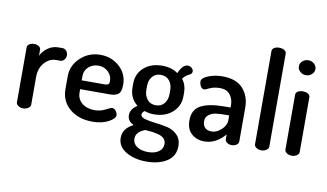

<svg xmlns="http://www.w3.org/2000/svg" viewBox="-92 -962 2376 1393"><g transform="rotate(10 1096.5 -265.5)"><path d="M55 -35V-440Q55 -455 69.5 -464.5Q84 -474 106 -474Q126 -474 140 -464.5Q154 -455 154 -440V-396Q171 -431 205.5 -455.5Q240 -480 281 -480H313Q329 -480 341 -466.5Q353 -453 353 -434Q353 -415 341 -401Q329 -387 313 -387H281Q233 -387 196.5 -346Q160 -305 160 -240V-35Q160 -22 144 -11Q128 0 106 0Q84 0 69.5 -11Q55 -22 55 -35Z M385 -191V-286Q385 -365 446 -422.5Q507 -480 593 -480Q675 -480 733.5 -427.5Q792 -375 792 -295Q792 -265 785 -246.5Q778 -228 763 -220.5Q748 -213 735 -211Q722 -209 701 -209H490V-186Q490 -136 526 -106.5Q562 -77 620 -77Q661 -77 697.5 -96Q734 -115 742 -115Q759 -115 771 -99Q783 -83 783 -68Q783 -43 735 -17.5Q687 8 617 8Q515 8 450 -47Q385 -102 385 -191ZM490 -274H656Q678 -274 685.5 -280Q693 -286 693 -304Q693 -344 664 -372Q635 -400 592 -400Q550 -400 520 -373.5Q490 -347 490 -306Z M841 87Q841 17 918 -20Q871 -40 871 -86Q871 -130 921 -162Q862 -208 862 -288V-316Q862 -388 913.5 -434Q965 -480 1048 -480Q1118 -480 1164 -446Q1193 -513 1229 -513Q1248 -513 1260 -501.5Q1272 -490 1272 -477Q1272 -461 1255 -452Q1223 -438 1205 -412Q1237 -372 1237 -316V-288Q1237 -216 1184 -169Q1131 -122 1048 -122Q1009 -122 979 -134Q960 -121 960 -106Q960 -86 991.5 -77Q1023 -68 1067.5 -63Q1112 -58 1156.5 -48.5Q1201 -39 1232.5 -8Q1264 23 1264 74Q1264 149 1204.5 187Q1145 225 1054 225Q963 225 902 187.5Q841 150 841 87ZM940 76Q940 112 971.5 133.5Q1003 155 1053 155Q1102 155 1132 134Q1162 113 1162 77Q1162 54 1148 38.5Q1134 23 1106.5 15.5Q1079 8 1059.5 5.5Q1040 3 1007 1Q940 26 940 76ZM964 -289Q964 -245 987 -217Q1010 -189 1050 -189Q1089 -189 1112 -216.5Q1135 -244 1135 -288V-316Q1135 -358 1112 -385.5Q1089 -413 1049 -413Q1010 -413 987 -385.5Q964 -358 964 -316Z M1310 -124Q1310 -204 1370 -235.5Q1430 -267 1544 -267H1588V-285Q1588 -329 1563.5 -361Q1539 -393 1489 -393Q1446 -393 1413.5 -378Q1381 -363 1378 -363Q1361 -363 1350.5 -379.5Q1340 -396 1340 -416Q1340 -442 1388.5 -461Q1437 -480 1491 -480Q1594 -480 1643.5 -424.5Q1693 -369 1693 -286V-35Q1693 -21 1678.5 -10.5Q1664 0 1642 0Q1622 0 1608 -10.5Q1594 -21 1594 -35V-70Q1527 8 1443 8Q1385 8 1347.5 -26Q1310 -60 1310 -124ZM1416 -137Q1416 -105 1434 -88.5Q1452 -72 1481 -72Q1519 -72 1553.5 -104Q1588 -136 1588 -172V-209H1563Q1518 -209 1489.5 -205Q1461 -201 1438.5 -184Q1416 -167 1416 -137Z M1809 -35V-722Q1809 -737 1823.5 -746.5Q1838 -756 1861 -756Q1883 -756 1898.5 -746.5Q1914 -737 1914 -722V-35Q1914 -22 1898 -11Q1882 0 1861 0Q1839 0 1824 -11Q1809 -22 1809 -35Z M2024 -648Q2024 -671 2042 -687Q2060 -703 2085 -703Q2110 -703 2128 -687Q2146 -671 2146 -648Q2146 -626 2128 -609.5Q2110 -593 2085 -593Q2060 -593 2042 -609.5Q2024 -626 2024 -648ZM2033 -35V-440Q2033 -455 2047.5 -464.5Q2062 -474 2085 -474Q2108 -474 2123 -464.5Q2138 -455 2138 -440V-35Q2138 -22 2122.5 -11Q2107 0 2085 0Q2063 0 2048 -11Q2033 -22 2033 -35Z"/></g></svg>

Font: TerminalDosisSemiBold
Style: Bold
Weight: 600
Designer: EdgarTolentino, PabloImpallari, IginoMarini
Foundry: EdgarTolentino, PabloImpallari, IginoMarini
Version: Version 1.006